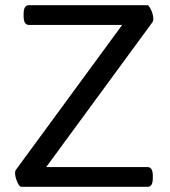

<svg xmlns="http://www.w3.org/2000/svg" viewBox="-20 -720 656 740"><path d="M549 -700Q552 -700 557.5 -691Q563 -682 567 -670Q571 -658 571 -647Q571 -640 568 -635L158 -76H549Q569 -76 569 -42V-34Q569 0 549 0H62Q57 0 51.5 -9Q46 -18 42 -30.5Q38 -43 38 -53Q38 -60 41 -65L451 -624H91Q71 -624 71 -658V-666Q71 -700 91 -700Z"/></svg>

Font: Asap VF Beta
Style: Regular
Weight: 400
Designer: Pablo Cosgaya
Foundry: Pablo Cosgaya
Version: Version 1.007